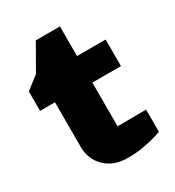

<svg xmlns="http://www.w3.org/2000/svg" viewBox="-155 -710 742 814"><g transform="rotate(-30 216.0 -303.5)"><path d="M233 10Q165 10 124 -30Q83 -70 83 -131V-349H10V-444L73 -493L144 -617H262V-472H402V-342H262V-128L402 -129V-20Q402 -20 378.5 -12.5Q355 -5 317 2.5Q279 10 233 10Z"/></g></svg>

Font: Rowdies
Style: Regular
Weight: 400
Designer: Jaikishan Patel
Version: Version 1.000; ttfautohint (v1.8.3)